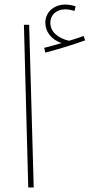

<svg xmlns="http://www.w3.org/2000/svg" viewBox="-20 -823 394 843"><path d="M179 -592C234 -606 305 -628 354 -646L347 -665C329 -658 307 -651 283 -644C235 -655 201 -683 201 -723C201 -755 225 -782 266 -782C280 -782 294 -779 307 -775L312 -795C299 -800 281 -803 264 -803C224 -803 179 -775 179 -723C179 -685 205 -648 251 -634C225 -627 208 -621 174 -613ZM104 0H128L108 -714H85Z"/></svg>

Font: Noto Sans Arabic UI Cn Th
Style: Regular
Weight: 100
Width: 3
Designer: Monotype Design Team, Nadine Chahine and Nizar Qandah
Foundry: Monotype Imaging Inc.
Version: Version 2.010